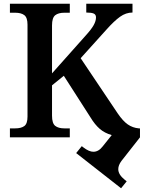

<svg xmlns="http://www.w3.org/2000/svg" viewBox="-20 -734 768 1026"><path d="M387 84 417 47 426 54Q456 77 479 77Q507 77 529 48L577 -12Q539 -23 513 -45.5Q487 -68 464 -106L321 -329L258 -278V-116Q258 -75 275 -61.5Q292 -48 324 -48H353V0H33V-48H61Q93 -48 110 -60.5Q127 -73 127 -111V-602Q127 -640 110 -653Q93 -666 61 -666H33V-714H353V-666H324Q292 -666 275 -652.5Q258 -639 258 -598V-342L437 -543Q468 -577 480.5 -599.5Q493 -622 493 -641Q493 -656 481 -661.5Q469 -667 441 -667V-714H688V-667Q653 -667 621.5 -644.5Q590 -622 549 -576L411 -423L609 -128Q637 -87 663 -69Q689 -51 722 -48H728V0L629 126Q612 149 612 170Q612 199 647 227L657 235L627 272Z"/></svg>

Font: Noto Serif SemiBold
Style: Regular
Weight: 600
Designer: Monotype Design Team
Foundry: Monotype Imaging Inc.
Version: Version 1.001